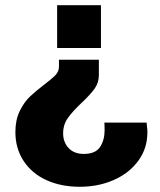

<svg xmlns="http://www.w3.org/2000/svg" viewBox="-20 -531 614 736"><path d="M199 -511H367V-347H199ZM39 -25Q39 -71 55.5 -105Q72 -139 94.5 -160.5Q117 -182 150 -207Q179 -229 192.5 -243Q206 -257 206 -275V-302H359V-243Q359 -214 342.5 -191Q326 -168 293 -137Q258 -104 240 -78.5Q222 -53 222 -20Q222 14 243 36.5Q264 59 301 59Q346 59 363.5 32.5Q381 6 381 -32Q381 -48 380.5 -54Q380 -60 380 -61H542Q542 -56 543.5 -45.5Q545 -35 545 -24Q545 38 510 85.5Q475 133 416 159Q357 185 286 185Q214 185 158 159.5Q102 134 70.5 86Q39 38 39 -25Z"/></svg>

Font: Chivo ExtraBold
Style: Regular
Weight: 800
Designer: Hector Gatti
Foundry: Omnibus-Type
Version: Version 1.007